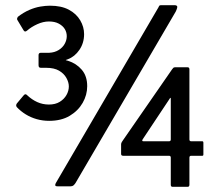

<svg xmlns="http://www.w3.org/2000/svg" viewBox="-20 -720 863 742"><path d="M647 2Q640 2 640 -6V-111Q640 -118 633 -118H456Q448 -118 448 -125V-162Q448 -167 451 -171.5Q454 -176 456 -179L645 -452Q648 -456 650 -458Q652 -460 657 -460H705Q712 -460 712 -452V-181Q712 -174 719 -174H762Q766 -174 766 -168V-123Q766 -118 762 -118H719Q712 -118 712 -111V-6Q712 2 705 2ZM535 -174H633Q640 -174 640 -181V-338Q640 -342 638.5 -342Q637 -342 636 -339L531 -181Q529 -177 530 -175.5Q531 -174 535 -174ZM170 -253Q145 -253 122 -259.5Q99 -266 79.5 -278Q60 -290 45 -306Q42 -310 42.5 -313.5Q43 -317 45 -320L71 -351Q78 -360 85 -352Q103 -335 124 -325.5Q145 -316 169 -316Q194 -316 211 -326.5Q228 -337 237 -353Q246 -369 246 -386Q246 -402 236.5 -419Q227 -436 208 -447Q189 -458 158 -458Q154 -458 149 -458Q144 -458 138 -458Q134 -458 131.5 -460Q129 -462 129 -468V-507Q129 -516 138 -516Q144 -516 152 -516Q160 -516 170 -516Q191 -517 206.5 -526.5Q222 -536 230 -550.5Q238 -565 238 -580Q238 -595 230.5 -607.5Q223 -620 207.5 -628.5Q192 -637 169 -637Q147 -637 124 -626.5Q101 -616 85 -602Q76 -594 71 -603L47 -643Q45 -646 46.5 -650Q48 -654 49 -655Q71 -672 93 -681.5Q115 -691 135.5 -694.5Q156 -698 173 -698Q217 -698 246 -682.5Q275 -667 290 -641.5Q305 -616 305 -588Q305 -554 287 -527.5Q269 -501 242 -491Q234 -488 234 -488Q234 -487 243 -485Q275 -475 296 -450.5Q317 -426 317 -387Q317 -353 299.5 -322.5Q282 -292 249.5 -272.5Q217 -253 170 -253ZM202 0Q194 0 193.5 -4Q193 -8 196 -13L592 -691Q595 -698 597 -699Q599 -700 606 -700H654Q662 -700 664.5 -696Q667 -692 659 -675L272 -13Q268 -7 264 -3.5Q260 0 253 0Z"/></svg>

Font: Glory Thin SemiBold
Style: Regular
Weight: 600
Version: Version 1.011